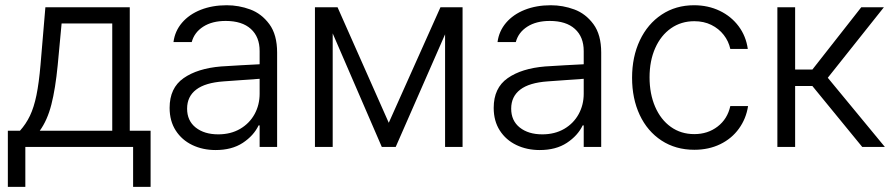

<svg xmlns="http://www.w3.org/2000/svg" viewBox="-20 -558 3391 729"><path d="M9.8 -61.5H55.7Q78.6 -86.9 93.8 -118.7Q108.9 -150.4 118.4 -196.5Q127.9 -242.7 133.8 -311.5L152.3 -530.3H472.7V-61.5H551.8V151.4H485.4V0H76.2V151.4H9.8ZM406.2 -61.5V-468.8H213.9L199.2 -311.5Q190.4 -220.7 175 -160.9Q159.7 -101.1 130.9 -61.5Z M819.3 -305.7Q853.5 -308.1 895.3 -310.3Q937 -312.5 965.8 -314V-364.3Q965.8 -418 932.4 -448.2Q898.9 -478.5 836.9 -478.5Q785.6 -478.5 751.7 -456.8Q717.8 -435.1 708 -398.4H638.7Q644 -439.9 671.1 -471.7Q698.2 -503.4 742.2 -520.8Q786.1 -538.1 840.8 -538.1Q886.7 -538.1 929.9 -522.2Q973.1 -506.3 1002.7 -466.3Q1032.2 -426.3 1032.2 -358.4V0H965.8V-82H961.9Q943.4 -43 901.9 -15.6Q860.4 11.7 798.8 11.7Q750 11.7 710.2 -7.3Q670.4 -26.4 647.2 -62.5Q624 -98.6 624 -148.4Q624 -224.1 677 -261.2Q730 -298.3 819.3 -305.7ZM808.6 -47.9Q856 -47.9 891.6 -68.6Q927.2 -89.4 946.5 -124.5Q965.8 -159.7 965.8 -202.1V-258.8L829.1 -249Q759.3 -244.1 724.9 -217.8Q690.4 -191.4 690.4 -145.5Q690.4 -99.6 723.1 -73.7Q755.9 -47.9 808.6 -47.9Z M1652.3 -530.3H1736.3V0H1669.9V-427.7L1482.4 0H1429.7L1243.2 -431.2V0H1175.8V-530.3H1261.7L1456.1 -91.8Z M2049.8 -305.7Q2084 -308.1 2125.7 -310.3Q2167.5 -312.5 2196.3 -314V-364.3Q2196.3 -418 2162.8 -448.2Q2129.4 -478.5 2067.4 -478.5Q2016.1 -478.5 1982.2 -456.8Q1948.2 -435.1 1938.5 -398.4H1869.1Q1874.5 -439.9 1901.6 -471.7Q1928.7 -503.4 1972.7 -520.8Q2016.6 -538.1 2071.3 -538.1Q2117.2 -538.1 2160.4 -522.2Q2203.6 -506.3 2233.2 -466.3Q2262.7 -426.3 2262.7 -358.4V0H2196.3V-82H2192.4Q2173.8 -43 2132.3 -15.6Q2090.8 11.7 2029.3 11.7Q1980.5 11.7 1940.7 -7.3Q1900.9 -26.4 1877.7 -62.5Q1854.5 -98.6 1854.5 -148.4Q1854.5 -224.1 1907.5 -261.2Q1960.4 -298.3 2049.8 -305.7ZM2039.1 -47.9Q2086.4 -47.9 2122.1 -68.6Q2157.7 -89.4 2177 -124.5Q2196.3 -159.7 2196.3 -202.1V-258.8L2059.6 -249Q1989.7 -244.1 1955.3 -217.8Q1920.9 -191.4 1920.9 -145.5Q1920.9 -99.6 1953.6 -73.7Q1986.3 -47.9 2039.1 -47.9Z M2379.9 -262.7Q2379.9 -342.3 2409.4 -404.8Q2439 -467.3 2492.4 -502.7Q2545.9 -538.1 2615.2 -538.1Q2668.5 -538.1 2712.4 -517.1Q2756.3 -496.1 2784.4 -458.5Q2812.5 -420.9 2819.3 -372.1H2752.9Q2746.6 -401.4 2728 -425.3Q2709.5 -449.2 2680.9 -463.4Q2652.3 -477.5 2616.2 -477.5Q2566.4 -477.5 2527.8 -450.7Q2489.3 -423.8 2467.8 -375.5Q2446.3 -327.1 2446.3 -264.6Q2446.3 -201.7 2467.5 -152.6Q2488.8 -103.5 2527.1 -76.2Q2565.4 -48.8 2616.2 -48.8Q2667.5 -48.8 2704.8 -77.6Q2742.2 -106.4 2752.9 -155.3H2820.3Q2813 -107.4 2785.6 -69.6Q2758.3 -31.7 2714.6 -10.5Q2670.9 10.7 2616.2 10.7Q2545.4 10.7 2491.7 -24.4Q2438 -59.6 2408.9 -121.6Q2379.9 -183.6 2379.9 -262.7Z M2931.6 -530.3H2999V-293.9H3064.5L3250 -530.3H3335.9L3123 -262.7L3339.8 0H3253.9L3064.5 -231.4H2999V0H2931.6Z"/></svg>

Font: Pretendard GOV Light
Style: Regular
Weight: 300
Designer: Base glyphs from Inter by Rasmus Andersson; Hangeul glyphs from Noto Sans CJK(Source Han Sans) by Jang Soo-young and Kan
Foundry: Kil Hyung-jin
Version: Version 1.309